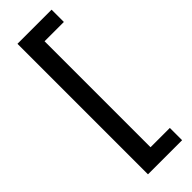

<svg xmlns="http://www.w3.org/2000/svg" viewBox="-288 -731 907 907"><g transform="rotate(-45 165.0 -278.0)"><path d="M305 158H77V-714H305V-632H176V76H305Z"/></g></svg>

Font: Noto Sans Sora Sompeng Medium
Style: Regular
Weight: 500
Designer: Monotype Design Team. David Williams.
Foundry: Monotype Imaging Inc.
Version: Version 2.101; ttfautohint (v1.8.4.7-5d5b)